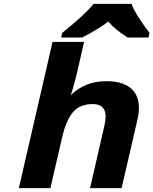

<svg xmlns="http://www.w3.org/2000/svg" viewBox="-20 -978 797 998"><path d="M348 -483Q421 -556 533 -556Q634 -556 675.5 -503.5Q717 -451 694 -354L612 0H448L523 -326Q549 -437 462 -437Q394 -437 358.5 -394Q323 -351 303 -264L242 0H78L253 -760H417L380 -598Q379 -593 376 -582Q373 -571 367.5 -550.5Q362 -530 357 -512ZM663 -958 665 -954Q675 -927 703 -883.5Q731 -840 756 -809L757 -807L752 -783H643L642 -784Q579 -823 543 -866Q495 -829 409 -784L407 -783H298L303 -807L306 -809Q423 -904 463 -954L466 -958Z"/></svg>

Font: Passageway
Style: BdIt
Weight: 700
Foundry: Ascender Corporation
Version: Version 1.11